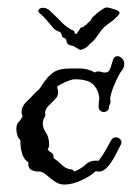

<svg xmlns="http://www.w3.org/2000/svg" viewBox="-20 -489 368 516"><path d="M266 -469Q272 -469 287.5 -464Q303 -459 301 -454Q301 -451 299 -449Q287 -436 278 -430Q269 -424 260 -416Q250 -406 242.5 -394Q235 -382 224 -373Q222 -372 220.5 -370Q219 -368 217 -366Q211 -360 203 -357Q199 -355 196 -355Q194 -355 187 -359.5Q180 -364 178 -365Q167 -367 163 -370Q159 -373 158 -382Q158 -384 154.5 -386Q151 -388 148 -389L144 -400Q143 -403 135.5 -405.5Q128 -408 123 -414Q110 -429 103.5 -437Q97 -445 86 -454Q81 -459 84.5 -463.5Q88 -468 95 -468H98Q106 -467 112.5 -461.5Q119 -456 140 -435Q143 -432 148.5 -426.5Q154 -421 157 -419L164 -414Q171 -409 176 -407.5Q181 -406 181 -398Q186 -397 188 -401Q190 -405 193 -408Q195 -414 198 -415Q201 -416 205 -417Q205 -417 205.5 -417.5Q206 -418 206 -419Q207 -421 209 -421Q211 -421 213 -424Q217 -429 220.5 -431Q224 -433 227 -440Q229 -444 231 -445Q233 -446 236 -449Q238 -452 250 -460.5Q262 -469 266 -469ZM153 7Q140 7 128.5 -0.5Q117 -8 107 -17Q97 -26 88 -28Q75 -27 65 -32Q55 -37 56 -53Q43 -61 38.5 -79.5Q34 -98 35 -112Q24 -123 24 -142Q24 -155 30 -161Q36 -167 41 -177L40 -178Q38 -184 38 -188Q38 -203 52 -216.5Q66 -230 78 -243Q81 -246 83 -247Q89 -253 92 -259Q108 -284 123.5 -294.5Q139 -305 170 -305H195Q216 -305 235 -294Q238 -297 244 -297Q249 -297 253 -295.5Q257 -294 262 -294Q273 -294 277 -306.5Q281 -319 283 -326Q286 -338 296 -338Q302 -338 308 -332Q314 -326 314 -317Q314 -307 307 -299L301 -290L299 -286Q292 -273 285.5 -257Q279 -241 276 -225L277 -215Q277 -212 276 -210Q275 -208 274 -206L273 -202Q273 -195 268.5 -191.5Q264 -188 259 -188Q254 -188 249.5 -191.5Q245 -195 245 -202Q245 -208 245.5 -214Q246 -220 247 -226Q243 -256 221 -269Q206 -276 180 -276Q175 -276 164.5 -272Q154 -268 144.5 -263Q135 -258 134 -256Q134 -256 133.5 -255.5Q133 -255 134 -253L135 -249Q139 -234 129 -223.5Q119 -213 109 -203Q99 -193 102 -178Q95 -167 95 -158Q95 -145 103.5 -132.5Q112 -120 112 -100Q112 -96 111 -93.5Q110 -91 109 -89L108 -87Q113 -81 118.5 -78.5Q124 -76 124 -65V-64Q135 -57 145.5 -46.5Q156 -36 169 -34Q176 -34 180 -28Q199 -36 211 -47.5Q223 -59 245 -57L248 -61Q257 -73 264 -85.5Q271 -98 278 -111Q283 -120 291 -120Q299 -120 304 -113.5Q309 -107 304 -99Q300 -91 291 -73.5Q282 -56 270.5 -42Q259 -28 246 -28Q240 -28 237 -29Q224 -16 199 -4.5Q174 7 153 7Z"/></svg>

Font: RU Serius
Style: Regular
Weight: 400
Designer: Robert E. Leuschke
Foundry: Robert E. Leuschke
Version: Version 1.011; ttfautohint (v1.8.3)